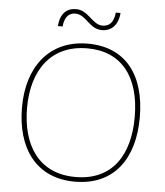

<svg xmlns="http://www.w3.org/2000/svg" viewBox="-60 -955 874 1018"><g transform="rotate(5 377.0 -446.0)"><path d="M215 -804H240C246 -864 275 -878 302 -878C360 -878 381 -803 449 -803C499 -803 535 -837 540 -902H515C509 -841 479 -827 450 -827C396 -827 370 -902 304 -902C253 -902 220 -870 215 -804ZM690 -358C690 -590 579 -725 382 -725C177 -725 63 -574 63 -359C63 -143 168 10 376 10C587 10 690 -143 690 -358ZM90 -359C90 -556 186 -700 382 -700C562 -700 663 -575 663 -358C663 -156 573 -15 377 -15C182 -15 90 -159 90 -359Z"/></g></svg>

Font: Noto Sans Lao UI Thin
Style: Regular
Weight: 100
Designer: Monotype Design Team
Foundry: Monotype Imaging Inc.
Version: Version 2.000